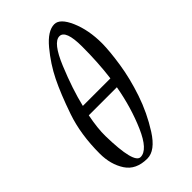

<svg xmlns="http://www.w3.org/2000/svg" viewBox="-227 -796 881 881"><g transform="rotate(-45 214.0 -355.0)"><path d="M39.1 -156.7Q39.1 -280.8 73 -379.2Q106.9 -477.5 138.7 -542Q170.4 -606.4 219.2 -665.3Q268.1 -724.1 311.5 -724.1Q348.1 -724.1 376.5 -658.7Q404.8 -592.8 404.8 -506.8Q404.3 -456.1 392.6 -379.2Q380.9 -302.2 352.8 -218.8Q324.7 -135.3 277.1 -60.5Q229.5 14.2 177.7 14.2Q104.5 14.2 71.8 -36.1Q39.1 -86.4 39.1 -156.7ZM114.7 -194.8Q118.2 -12.7 160.6 -12.7Q207 -12.7 248.8 -108.6Q290.5 -204.6 310.1 -316.4H127.9Q113.8 -244.6 114.7 -194.8ZM139.2 -366.2Q215.8 -366.2 317.9 -366.2Q329.6 -457 329.6 -561Q329.6 -668.9 289.1 -668.5Q248.5 -668.5 204.1 -560.8Q159.7 -453.1 139.2 -366.2Z"/></g></svg>

Font: Junicode
Style: Regular
Weight: 400
Designer: Peter S. Baker
Foundry: Briery Creek Software
Version: Version 0.7.2